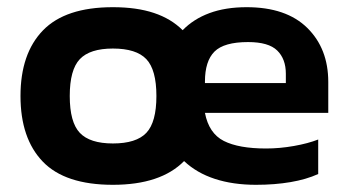

<svg xmlns="http://www.w3.org/2000/svg" viewBox="-20 -504 970 534"><path d="M294 10Q161 10 99 -54.5Q37 -119 37 -237Q37 -355 99.5 -419.5Q162 -484 294 -484Q360 -484 408 -468Q456 -452 488 -420Q518 -451 562.5 -467.5Q607 -484 666 -484Q776 -484 834.5 -426.5Q893 -369 893 -276V-190H550Q561 -133 602.5 -112Q644 -91 720 -91Q758 -91 797.5 -98Q837 -105 865 -116V-20Q832 -5 788 2.5Q744 10 692 10Q628 10 577.5 -6.5Q527 -23 492 -56Q427 10 294 10ZM670 -387Q603 -387 576.5 -360.5Q550 -334 550 -277V-273H775V-299Q775 -340 751 -363.5Q727 -387 670 -387ZM294 -105Q359 -105 387 -134.5Q415 -164 415 -237Q415 -310 387 -339.5Q359 -369 294 -369Q230 -369 202 -339.5Q174 -310 174 -237Q174 -164 202 -134.5Q230 -105 294 -105Z"/></svg>

Font: Kanit Medium
Style: Regular
Weight: 500
Designer: Katatrad Team
Foundry: CadsonDemak
Version: Version 2.000; ttfautohint (v1.8.3)